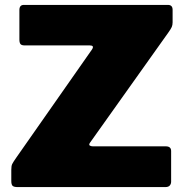

<svg xmlns="http://www.w3.org/2000/svg" viewBox="-20 -762 754 782"><path d="M52 0Q37 0 31.5 -5Q26 -10 26 -25V-70Q26 -86 29.5 -93.5Q33 -101 47 -121L355 -561Q365 -577 346 -577H81Q68 -577 63.5 -582.5Q59 -588 59 -601V-721Q59 -742 77 -742H664Q683 -742 683 -722V-671Q683 -660 679.5 -652Q676 -644 666 -630L346 -180Q341 -172 346 -169Q351 -166 358 -166H655Q677 -166 677 -147V-22Q677 -13 671.5 -6.5Q666 0 653 0H52Z"/></svg>

Font: Libre Franklin Thin Black
Style: Regular
Weight: 900
Version: Version 3.000